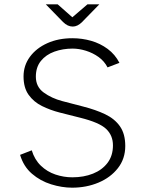

<svg xmlns="http://www.w3.org/2000/svg" viewBox="-20 -857 672 889"><path d="M314 12Q267 12 217 -3.5Q167 -19 128 -52.5Q89 -86 73 -140L127 -161Q140 -118 169 -90Q198 -62 236.5 -49Q275 -36 315 -36Q368 -36 410.5 -53Q453 -70 478 -103Q503 -136 503 -184Q503 -230 471.5 -260Q440 -290 351 -312L256 -336Q213 -347 174.5 -366Q136 -385 112.5 -418Q89 -451 89 -503Q89 -554 118.5 -594Q148 -634 199 -657Q250 -680 315 -680Q360 -680 402 -668Q444 -656 478.5 -630.5Q513 -605 533 -566L478 -545Q463 -574 436.5 -593Q410 -612 378 -622Q346 -632 316 -632Q271 -632 232 -618Q193 -604 169.5 -575Q146 -546 146 -502Q146 -455 182.5 -428.5Q219 -402 268 -389L364 -364Q423 -349 467 -328Q511 -307 535.5 -272Q560 -237 560 -181Q560 -122 526 -78.5Q492 -35 436 -11.5Q380 12 314 12ZM317 -734Q293 -734 272 -755L192 -837H247L315 -777L385 -837H440L360 -755Q339 -734 317 -734Z"/></svg>

Font: Atkinson Hyperlegible Mono ExtraLight
Style: Regular
Weight: 200
Monospace: yes
Designer: Elliott Scott, Megan Eiswerth, Linus Boman, Theodore Petrosky, Letters from Sweden
Foundry: Applied Design Works, Letters from Sweden
Version: Version 2.001